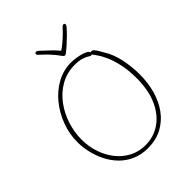

<svg xmlns="http://www.w3.org/2000/svg" viewBox="-277 -1164 1339 1339"><g transform="rotate(-45 392.0 -494.5)"><path d="M541 -765Q561 -758 571 -750.5Q581 -743 581 -730Q581 -727 579.5 -723.5Q578 -720 574 -718.5Q570 -717 563.5 -719Q557 -721 547 -728Q534 -737 507 -745Q480 -753 442 -753Q363 -753 300.5 -717Q238 -681 194.5 -622Q151 -563 128.5 -492Q106 -421 106 -350Q106 -283 126.5 -221Q147 -159 185 -111Q223 -63 276 -35Q329 -7 395 -7Q475 -7 540 -51Q605 -95 643 -179Q681 -263 681 -383Q681 -459 667.5 -520Q654 -581 634.5 -624Q615 -667 598 -689Q585 -708 580 -714.5Q575 -721 575 -728Q575 -729 576 -731Q577 -733 579 -734.5Q581 -736 584 -737Q587 -738 591 -738Q603 -737 613 -724.5Q623 -712 631 -697Q639 -682 646 -671Q683 -613 699 -537Q715 -461 715 -384Q715 -302 694.5 -229Q674 -156 633 -100Q592 -44 531.5 -12Q471 20 391 20Q327 20 275.5 -2.5Q224 -25 186 -63.5Q148 -102 123 -151Q98 -200 85.5 -253.5Q73 -307 73 -359Q73 -439 101.5 -515Q130 -591 179.5 -651.5Q229 -712 294.5 -747.5Q360 -783 433 -783Q460 -783 491.5 -777.5Q523 -772 541 -765ZM564 -995Q572 -1004 579 -1007.5Q586 -1011 592 -1006Q597 -1002 596 -995Q595 -988 588 -980Q570 -959 547 -936Q524 -913 500.5 -892Q477 -871 455 -854Q452 -851 448 -849Q444 -847 440 -847Q435 -847 431.5 -850Q428 -853 424 -858Q398 -895 369 -925.5Q340 -956 314 -979Q304 -988 302.5 -994Q301 -1000 305 -1004Q310 -1009 317 -1008Q324 -1007 333 -999Q362 -972 389.5 -946.5Q417 -921 444 -889Q462 -900 486.5 -920.5Q511 -941 532.5 -962Q554 -983 564 -995Z"/></g></svg>

Font: Playpen Sans Thin
Style: Regular
Weight: 250
Designer: Laura Meseguer, Veronika Burian, José Scaglione
Foundry: TypeTogether
Version: Version 1.001